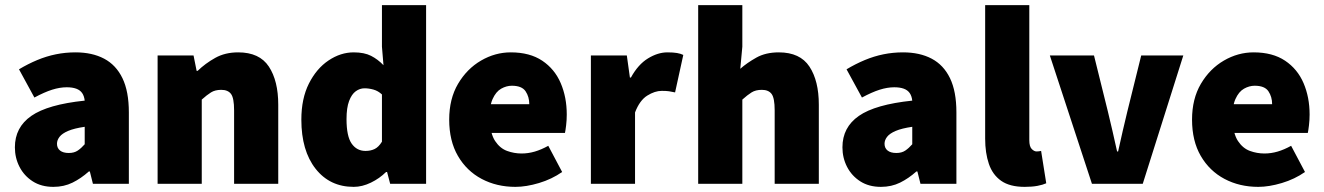

<svg xmlns="http://www.w3.org/2000/svg" viewBox="-20 -716 5158 748"><path d="M188 12Q141 12 107.5 -9.5Q74 -31 56 -66Q38 -101 38 -142Q38 -220 102 -264.5Q166 -309 310 -324Q308 -342 300 -353.5Q292 -365 277 -370.5Q262 -376 240 -376Q213 -376 183 -366.5Q153 -357 114 -336L54 -446Q89 -467 125 -482Q161 -497 198 -504.5Q235 -512 274 -512Q339 -512 385.5 -487.5Q432 -463 457 -411.5Q482 -360 482 -278V0H342L330 -48H326Q296 -21 262.5 -4.5Q229 12 188 12ZM248 -120Q269 -120 283 -129.5Q297 -139 310 -154V-222Q269 -216 245.5 -206Q222 -196 212 -183Q202 -170 202 -156Q202 -139 214 -129.5Q226 -120 248 -120Z M594 0V-500H734L746 -440H750Q780 -469 818.5 -490.5Q857 -512 908 -512Q991 -512 1027.5 -456.5Q1064 -401 1064 -308V0H892V-286Q892 -334 880 -350Q868 -366 842 -366Q818 -366 802 -356Q786 -346 766 -328V0Z M1358 12Q1265 12 1209.5 -58.5Q1154 -129 1154 -250Q1154 -332 1183.5 -390.5Q1213 -449 1260 -480.5Q1307 -512 1358 -512Q1399 -512 1425.5 -498.5Q1452 -485 1474 -462L1468 -534V-696H1640V0H1500L1488 -46H1484Q1459 -21 1425 -4.5Q1391 12 1358 12ZM1404 -128Q1424 -128 1439.5 -135.5Q1455 -143 1468 -164V-348Q1453 -362 1435 -367Q1417 -372 1400 -372Q1382 -372 1366 -360.5Q1350 -349 1340 -322.5Q1330 -296 1330 -252Q1330 -185 1350 -156.5Q1370 -128 1404 -128Z M1988 12Q1915 12 1856.5 -19Q1798 -50 1764 -108.5Q1730 -167 1730 -250Q1730 -331 1764.5 -389.5Q1799 -448 1854 -480Q1909 -512 1970 -512Q2044 -512 2092.5 -479.5Q2141 -447 2164.5 -392Q2188 -337 2188 -270Q2188 -248 2185.5 -227.5Q2183 -207 2181 -198H1866L1864 -310H2042Q2042 -339 2027.5 -360.5Q2013 -382 1974 -382Q1953 -382 1932.5 -370.5Q1912 -359 1899 -330Q1886 -301 1888 -250Q1890 -195 1909 -166.5Q1928 -138 1955.5 -128Q1983 -118 2012 -118Q2038 -118 2063.5 -125.5Q2089 -133 2116 -148L2170 -46Q2130 -18 2080 -3Q2030 12 1988 12Z M2282 0V-500H2422L2434 -414H2438Q2466 -465 2504.5 -488.5Q2543 -512 2580 -512Q2603 -512 2617.5 -509.5Q2632 -507 2642 -502L2610 -356Q2597 -359 2586 -360.5Q2575 -362 2558 -362Q2531 -362 2501.5 -343.5Q2472 -325 2454 -278V0Z M2700 0V-696H2872V-534L2864 -448Q2890 -471 2926.5 -491.5Q2963 -512 3014 -512Q3097 -512 3133.5 -456.5Q3170 -401 3170 -308V0H2998V-286Q2998 -334 2986 -350Q2974 -366 2948 -366Q2924 -366 2908 -356Q2892 -346 2872 -328V0Z M3412 12Q3365 12 3331.5 -9.5Q3298 -31 3280 -66Q3262 -101 3262 -142Q3262 -220 3326 -264.5Q3390 -309 3534 -324Q3532 -342 3524 -353.5Q3516 -365 3501 -370.5Q3486 -376 3464 -376Q3437 -376 3407 -366.5Q3377 -357 3338 -336L3278 -446Q3313 -467 3349 -482Q3385 -497 3422 -504.5Q3459 -512 3498 -512Q3563 -512 3609.5 -487.5Q3656 -463 3681 -411.5Q3706 -360 3706 -278V0H3566L3554 -48H3550Q3520 -21 3486.5 -4.5Q3453 12 3412 12ZM3472 -120Q3493 -120 3507 -129.5Q3521 -139 3534 -154V-222Q3493 -216 3469.5 -206Q3446 -196 3436 -183Q3426 -170 3426 -156Q3426 -139 3438 -129.5Q3450 -120 3472 -120Z M3972 12Q3914 12 3880.5 -11.5Q3847 -35 3832.5 -77.5Q3818 -120 3818 -176V-696H3990V-170Q3990 -145 3999.5 -135.5Q4009 -126 4018 -126Q4023 -126 4026.5 -126.5Q4030 -127 4036 -128L4056 -2Q4043 4 4022 8Q4001 12 3972 12Z M4234 0 4070 -500H4242L4296 -282Q4305 -245 4314 -206Q4323 -167 4332 -126H4336Q4345 -167 4354 -206Q4363 -245 4372 -282L4426 -500H4590L4432 0Z M4882 12Q4809 12 4750.5 -19Q4692 -50 4658 -108.5Q4624 -167 4624 -250Q4624 -331 4658.5 -389.5Q4693 -448 4748 -480Q4803 -512 4864 -512Q4938 -512 4986.5 -479.5Q5035 -447 5058.5 -392Q5082 -337 5082 -270Q5082 -248 5079.5 -227.5Q5077 -207 5075 -198H4760L4758 -310H4936Q4936 -339 4921.5 -360.5Q4907 -382 4868 -382Q4847 -382 4826.5 -370.5Q4806 -359 4793 -330Q4780 -301 4782 -250Q4784 -195 4803 -166.5Q4822 -138 4849.5 -128Q4877 -118 4906 -118Q4932 -118 4957.5 -125.5Q4983 -133 5010 -148L5064 -46Q5024 -18 4974 -3Q4924 12 4882 12Z"/></svg>

Font: Source Sans 3 ExtraLight Black
Style: Regular
Weight: 900
Version: Version 3.052;hotconv 1.1.0;makeotfexe 2.6.0